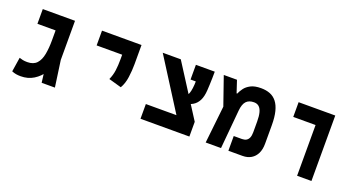

<svg xmlns="http://www.w3.org/2000/svg" viewBox="-40 -1098 3009 1615"><g transform="rotate(20 1465.0 -290.0)"><path d="M155.8 8.8Q134.3 8.8 115.2 5.6Q96.2 2.4 76.2 -5.9L96.2 -134.3Q109.9 -129.4 127 -125.7Q144 -122.1 168 -122.1Q223.1 -122.1 252 -153.8Q280.8 -185.5 291 -240.5Q301.3 -295.4 301.3 -365.2V-392.1H425.3V-352.5Q425.3 -286.1 407.7 -221.7Q390.1 -157.2 355.7 -105.2Q321.3 -53.2 271.2 -22.2Q221.2 8.8 155.8 8.8ZM341.8 0 301.3 -325.2V-585.9H427.2V-235.8L460.4 0ZM138.7 -454.1V-585.9H407.2V-454.1Z M980 -192.4 866.2 -224.6Q885.3 -266.6 891.4 -312Q897.5 -357.4 897.5 -414.1V-585.9H1022.5V-414.1Q1022.5 -357.4 1014.2 -296.6Q1005.9 -235.8 980 -192.4ZM668.9 -453.6V-585.9H1022.5V-453.6Z M1584 0 1212.4 -585.9H1374L1664.1 -131.8V0ZM1226.6 0V-131.8H1664.1V0ZM1452.1 -242.2 1467.3 -301.8Q1517.1 -301.8 1533.9 -329.8Q1550.8 -357.9 1555.2 -424.3Q1557.6 -463.4 1558.1 -505.4Q1558.6 -547.4 1558.6 -585.9H1678.2Q1678.2 -560.1 1677.5 -528.8Q1676.8 -497.6 1675.5 -468.3Q1674.3 -439 1672.9 -418.5Q1669.4 -359.9 1651.1 -324.7Q1632.8 -289.6 1602.8 -271.7Q1572.8 -253.9 1534.4 -248Q1496.1 -242.2 1452.1 -242.2ZM1509.3 -454.1V-585.9H1673.8L1639.6 -454.1Z M1810.1 0 1859.4 -451.7 1912.6 -477.1H1918.5Q1928.7 -501 1947.5 -526.9Q1966.3 -552.7 2001 -570.8Q2035.6 -588.9 2092.8 -588.9Q2138.2 -588.9 2173.6 -575Q2209 -561 2233.4 -530Q2257.8 -499 2270.5 -448.7Q2283.2 -398.4 2283.2 -325.7V-160.6Q2283.2 -110.4 2265.9 -74.5Q2248.5 -38.6 2216.3 -19.3Q2184.1 0 2139.2 0H2013.2V-131.8H2086.4Q2109.9 -131.8 2125.5 -141.1Q2141.1 -150.4 2148.9 -169.4Q2156.7 -188.5 2156.7 -217.8V-313.5Q2156.7 -361.8 2148.4 -393.6Q2140.1 -425.3 2122.6 -441.2Q2105 -457 2077.1 -457Q2032.2 -457 2008.3 -431.4Q1984.4 -405.8 1979 -347.7L1947.3 0ZM1853.5 -313.5 1758.8 -585.9H1877L1914.6 -472.7Z M2628.4 0V-585.9H2756.8V0ZM2428.7 -454.1V-585.9H2755.9V-454.1Z"/></g></svg>

Font: Cascadia Mono
Style: Regular
Weight: 400
Monospace: yes
Designer: Aaron Bell
Foundry: Saja Typeworks
Version: Version 2404.023